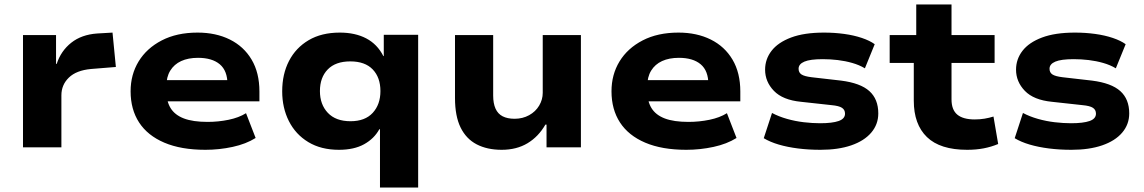

<svg xmlns="http://www.w3.org/2000/svg" viewBox="-20 -660 5122 860"><path d="M83 0V-503H231V-374H234Q253 -432 299 -468.5Q345 -505 415 -510L484 -514L499 -360L388 -351Q322 -345 288.5 -312.5Q255 -280 255 -233V0Z M900 11Q791 11 716 -21Q641 -53 603 -111.5Q565 -170 565 -251Q565 -326 601 -385Q637 -444 704.5 -479Q772 -514 865 -514Q947 -514 1009.5 -483Q1072 -452 1107 -393Q1142 -334 1142 -250V-206H700V-301H1015L999 -282Q999 -343 964.5 -372Q930 -401 867 -401Q823 -401 791.5 -386.5Q760 -372 742.5 -343.5Q725 -315 725 -272V-255Q725 -207 744 -176Q763 -145 803.5 -129.5Q844 -114 910 -114Q958 -114 1004 -123.5Q1050 -133 1082 -153L1125 -42Q1082 -15 1022 -2Q962 11 900 11Z M1682 180V-81H1679Q1656 -39 1611 -14Q1566 11 1498 11Q1418 11 1361 -23.5Q1304 -58 1274 -117.5Q1244 -177 1244 -251Q1244 -328 1274.5 -387Q1305 -446 1362.5 -480Q1420 -514 1502 -514Q1571 -514 1620.5 -488Q1670 -462 1697 -409H1699V-504H1853V180ZM1550 -117Q1615 -117 1649.5 -154.5Q1684 -192 1684 -252Q1684 -313 1649.5 -349Q1615 -385 1549 -385Q1483 -385 1448 -349Q1413 -313 1413 -252Q1413 -192 1448.5 -154.5Q1484 -117 1550 -117Z M2227 11Q2162 11 2115 -13.5Q2068 -38 2043 -89Q2018 -140 2018 -221V-503H2189V-232Q2189 -197 2199.5 -173.5Q2210 -150 2231.5 -139Q2253 -128 2285 -128Q2321 -128 2350 -144Q2379 -160 2395 -187Q2411 -214 2411 -244V-503H2582V0H2428V-102H2423Q2392 -48 2343 -18.5Q2294 11 2227 11Z M3054 11Q2945 11 2870 -21Q2795 -53 2757 -111.5Q2719 -170 2719 -251Q2719 -326 2755 -385Q2791 -444 2858.5 -479Q2926 -514 3019 -514Q3101 -514 3163.5 -483Q3226 -452 3261 -393Q3296 -334 3296 -250V-206H2854V-301H3169L3153 -282Q3153 -343 3118.5 -372Q3084 -401 3021 -401Q2977 -401 2945.5 -386.5Q2914 -372 2896.5 -343.5Q2879 -315 2879 -272V-255Q2879 -207 2898 -176Q2917 -145 2957.5 -129.5Q2998 -114 3064 -114Q3112 -114 3158 -123.5Q3204 -133 3236 -153L3279 -42Q3236 -15 3176 -2Q3116 11 3054 11Z M3655 11Q3602 11 3554.5 5Q3507 -1 3468 -12.5Q3429 -24 3401 -41L3438 -154Q3468 -138 3505 -127.5Q3542 -117 3580.5 -112.5Q3619 -108 3653 -108Q3708 -108 3736.5 -118Q3765 -128 3765 -151Q3765 -168 3751.5 -177Q3738 -186 3705 -189L3568 -204Q3486 -212 3446.5 -253Q3407 -294 3407 -348Q3407 -395 3436 -432.5Q3465 -470 3523.5 -492Q3582 -514 3671 -514Q3718 -514 3761.5 -508Q3805 -502 3840.5 -490Q3876 -478 3898 -462L3854 -354Q3829 -369 3797.5 -378Q3766 -387 3732.5 -391Q3699 -395 3665 -395Q3609 -395 3583 -384Q3557 -373 3557 -352Q3557 -335 3570 -326.5Q3583 -318 3616 -314L3747 -299Q3834 -288 3874 -252Q3914 -216 3914 -152Q3914 -103 3882.5 -66Q3851 -29 3793 -9Q3735 11 3655 11Z M4312 11Q4191 11 4132 -46Q4073 -103 4073 -209V-378H3965V-503H4084V-640H4242V-503H4435V-378H4242V-215Q4242 -168 4268 -146.5Q4294 -125 4346 -125Q4369 -125 4390 -128.5Q4411 -132 4430 -138L4451 -15Q4420 -2 4386 4.5Q4352 11 4312 11Z M4779 11Q4726 11 4678.5 5Q4631 -1 4592 -12.5Q4553 -24 4525 -41L4562 -154Q4592 -138 4629 -127.5Q4666 -117 4704.5 -112.5Q4743 -108 4777 -108Q4832 -108 4860.5 -118Q4889 -128 4889 -151Q4889 -168 4875.5 -177Q4862 -186 4829 -189L4692 -204Q4610 -212 4570.5 -253Q4531 -294 4531 -348Q4531 -395 4560 -432.5Q4589 -470 4647.5 -492Q4706 -514 4795 -514Q4842 -514 4885.5 -508Q4929 -502 4964.5 -490Q5000 -478 5022 -462L4978 -354Q4953 -369 4921.5 -378Q4890 -387 4856.5 -391Q4823 -395 4789 -395Q4733 -395 4707 -384Q4681 -373 4681 -352Q4681 -335 4694 -326.5Q4707 -318 4740 -314L4871 -299Q4958 -288 4998 -252Q5038 -216 5038 -152Q5038 -103 5006.5 -66Q4975 -29 4917 -9Q4859 11 4779 11Z"/></svg>

Font: Nunito Sans 7pt SemiExpanded ExtraBold
Style: Regular
Weight: 800
Width: 6
Designer: Vernon Adams
Foundry: Vernon Adams
Version: Version 3.101;gftools[0.9.27]